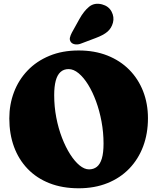

<svg xmlns="http://www.w3.org/2000/svg" viewBox="-20 -991 844 1031"><path d="M402.5 -720Q488 -720 556.8 -692.8Q625.5 -665.5 674 -616.5Q722.5 -567.5 748.5 -501Q774.5 -434.5 774.5 -356Q774.5 -274 748.8 -205.2Q723 -136.5 674.5 -86Q626 -35.5 557.2 -7.8Q488.5 20 402.5 20Q315 20 246 -7Q177 -34 128.8 -84Q80.5 -134 55.2 -202.8Q30 -271.5 30 -355Q30 -430 55 -496Q80 -562 128 -612.2Q176 -662.5 245.2 -691.2Q314.5 -720 402.5 -720ZM536 -220Q536 -280 525.2 -338Q514.5 -396 495.8 -447Q477 -498 453 -536.8Q429 -575.5 402 -597.8Q375 -620 348.5 -620Q322 -620 304.8 -604.2Q287.5 -588.5 279.2 -557.2Q271 -526 271 -480Q271 -418.5 282.2 -360Q293.5 -301.5 313 -251Q332.5 -200.5 356.8 -162.5Q381 -124.5 407.2 -103Q433.5 -81.5 458 -81.5Q482.5 -81.5 500 -95.2Q517.5 -109 526.8 -139.5Q536 -170 536 -220ZM406.5 -889Q430 -931.5 458.5 -954.8Q487 -978 528 -967.5Q563.5 -958 579 -928.8Q594.5 -899.5 586.5 -869Q578.5 -839.5 557.2 -821Q536 -802.5 493 -786.5L413.5 -756.5Q399.5 -751 384.5 -752.8Q369.5 -754.5 361 -764.5Q352.5 -776 355.5 -789Q358.5 -802 366 -816Z"/></svg>

Font: Fraunces SuperSoft 9pt
Style: Regular
Weight: 900
Version: Version 1.000;[b76b70a41]